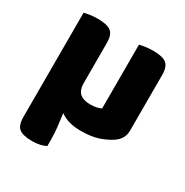

<svg xmlns="http://www.w3.org/2000/svg" viewBox="-156 -621 893 925"><g transform="rotate(30 291.0 -158.5)"><path d="M530 -104Q530 -57 488 -29Q459 -10 420.5 3Q382 16 325 16Q285 16 257 7.5Q229 -1 209 -16Q214 22 218 56Q222 90 222 126V160Q208 167 189 171.5Q170 176 146 176Q96 176 74 159.5Q52 143 52 96V-484Q63 -487 83.5 -490Q104 -493 128 -493Q178 -493 200 -476.5Q222 -460 222 -413V-193Q222 -152 242 -134.5Q262 -117 300 -117Q323 -117 337.5 -121Q352 -125 360 -129V-484Q371 -487 391.5 -490Q412 -493 436 -493Q486 -493 508 -476.5Q530 -460 530 -413V-104Z"/></g></svg>

Font: Baloo 2 ExtraBold
Style: Regular
Weight: 800
Designer: Sarang Kulkarni and Ek Type
Foundry: Ek Type
Version: Version 1.640;hotconv 1.0.111;makeotfexe 2.5.65597; ttfautoh